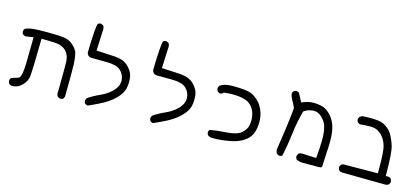

<svg xmlns="http://www.w3.org/2000/svg" viewBox="-53 -908 3106 1419"><g transform="rotate(15 1500.0 -198.5)"><path d="M195.3 -284.7Q245.6 -284.7 295.4 -281.7Q346.7 -278.8 376.2 -248Q405.8 -217.3 407.2 -166Q407.7 -149.4 407.7 -100.8Q407.7 -52.2 405.8 77.6Q407.2 89.8 414.6 98.6L431.2 106.9Q433.1 107.4 437 107.4Q440.9 107.4 446.5 105.7Q452.1 104 457 100.1L465.3 84Q466.8 -25.4 466.8 -84.2Q466.8 -143.1 465.8 -166Q463.4 -212.9 456.5 -242.2Q450.7 -270 419.2 -300.5Q387.7 -331.1 344.7 -336.4Q299.3 -342.3 217.3 -342.3Q135.3 -342.3 104.7 -338.6Q74.2 -335 47.4 -322.8L39.6 -307.1Q39.1 -305.2 39.1 -303.7Q39.1 -289.6 46.9 -280.3Q56.2 -272.9 68.4 -271L127.4 -280.3Q125.5 -61 121.6 -29.3Q117.7 2.9 112.3 18.1Q109.9 26.4 104 32.2Q96.7 39.1 84 41.5Q71.3 43.9 43 54.7L35.6 70.3Q35.2 72.3 35.2 74.2Q35.2 88.9 43 99.6Q52.7 107.4 64.9 108.9Q109.9 108.9 142.8 74.7Q175.8 40.5 179.2 -1Q183.1 -44.4 187 -284.7Z M892.1 -109.4Q894.5 -127.4 894.5 -146.5Q894.5 -165.5 891.6 -184.1Q885.7 -219.7 849.6 -256.8Q813.5 -293.5 742.7 -298.3Q668.5 -303.2 602.5 -305.7L608.9 -458Q609.9 -463.4 609.9 -468.8Q609.9 -484.9 601.6 -497.6L585.4 -505.4Q583.5 -505.9 579.6 -505.9Q575.7 -505.9 570.1 -504.2Q564.5 -502.4 559.6 -498.5Q547.4 -466.8 543.5 -274.9Q545.4 -262.7 554 -253.9Q562.5 -245.1 574.7 -243.7Q631.3 -243.7 700.7 -242.7Q773.9 -241.7 804.4 -213.1Q835 -184.6 838.4 -141.1Q838.4 -137.7 838.4 -134.8Q838.4 -82 774.4 -32.2Q747.6 -11.7 714.8 2.9Q667 23.4 623.5 52.7L615.7 68.8Q615.2 70.8 615.2 72.3Q615.2 86.4 623 95.7Q631.8 102.5 643.6 104.5Q686 85.9 727.1 65.4Q793.9 32.7 835.9 -8.8Q849.6 -22.5 861.8 -38.1Q887.7 -70.8 892.1 -109.4Z M1392.1 -109.4Q1394.5 -127.4 1394.5 -146.5Q1394.5 -165.5 1391.6 -184.1Q1385.7 -219.7 1349.6 -256.8Q1313.5 -293.5 1242.7 -298.3Q1168.5 -303.2 1102.5 -305.7L1108.9 -458Q1109.9 -463.4 1109.9 -468.8Q1109.9 -484.9 1101.6 -497.6L1085.4 -505.4Q1083.5 -505.9 1079.6 -505.9Q1075.7 -505.9 1070.1 -504.2Q1064.5 -502.4 1059.6 -498.5Q1047.4 -466.8 1043.5 -274.9Q1045.4 -262.7 1054 -253.9Q1062.5 -245.1 1074.7 -243.7Q1131.3 -243.7 1200.7 -242.7Q1273.9 -241.7 1304.4 -213.1Q1335 -184.6 1338.4 -141.1Q1338.4 -137.7 1338.4 -134.8Q1338.4 -82 1274.4 -32.2Q1247.6 -11.7 1214.8 2.9Q1167 23.4 1123.5 52.7L1115.7 68.8Q1115.2 70.8 1115.2 72.3Q1115.2 86.4 1123 95.7Q1131.8 102.5 1143.6 104.5Q1186 85.9 1227.1 65.4Q1293.9 32.7 1335.9 -8.8Q1349.6 -22.5 1361.8 -38.1Q1387.7 -70.8 1392.1 -109.4Z M1609.4 97.2Q1657.7 97.2 1719.7 86.4Q1811 70.8 1857.4 24.9Q1891.6 -9.3 1898.4 -64Q1901.4 -85.9 1901.4 -106Q1901.4 -145.5 1890.6 -178.2Q1874.5 -227.1 1842.8 -257.8Q1811 -288.6 1782.2 -298.8Q1753.4 -309.1 1697.3 -312Q1672.9 -313.5 1649.4 -313.5Q1626 -313.5 1607.9 -311Q1573.7 -307.6 1546.9 -289.6Q1539.6 -280.3 1537.6 -268.6Q1539.6 -254.9 1546.9 -243.7L1563 -235.8Q1564 -235.8 1565.4 -235.8Q1579.6 -235.8 1589.4 -246.6L1591.8 -249Q1630.4 -253.4 1660.9 -253.4Q1691.4 -253.4 1716.8 -249.5Q1768.1 -241.2 1790.5 -222.2Q1841.3 -178.7 1841.3 -103Q1841.3 -83 1837.4 -63.5Q1831.1 -33.7 1799.6 -4.4Q1768.1 24.9 1684.6 30.3Q1607.9 35.2 1560.1 44.4L1553.2 59.1Q1552.7 61 1552.7 62.5Q1552.7 76.7 1560.5 85.9Q1570.3 93.8 1583 96.2Q1595.7 97.2 1609.4 97.2Z M2410.2 101.1Q2427.2 101.1 2432.6 95.7Q2435.1 93.8 2435.1 89.8Q2436 68.8 2437 44.9Q2438 4.4 2440.7 -29.8Q2443.4 -64 2443.4 -102.1Q2443.4 -114.7 2442.9 -128.9Q2441.9 -183.1 2426.8 -226.6Q2411.6 -270 2379.2 -302.5Q2346.7 -335 2308.1 -342.3Q2278.8 -348.1 2253.9 -348.1Q2244.6 -348.1 2235.4 -347.2Q2203.1 -344.2 2169.4 -329.1L2162.1 -326.2L2128.4 -391.1L2112.8 -398.9Q2111.3 -399.4 2109.4 -399.4Q2107.4 -399.4 2104.2 -398.9Q2101.1 -398.4 2097.7 -397.5Q2090.8 -395 2085 -390.1L2077.1 -374.5Q2081.1 -348.6 2095 -325.2Q2108.9 -301.8 2121.6 -272Q2113.8 -187.5 2102.1 -106.4L2078.6 54.2Q2078.6 72.8 2087.9 87.4L2104 95.2Q2106 95.7 2107.4 95.7Q2120.6 95.7 2129.4 88.9Q2148.4 2 2158.7 -86.9Q2169.4 -178.2 2193.8 -265.6L2195.8 -267.1Q2216.3 -284.2 2255.4 -290.5Q2262.7 -291.5 2267.6 -291.5Q2282.2 -291.5 2293.5 -288.1Q2313.5 -281.2 2330.1 -265.6Q2361.8 -235.8 2372.1 -201.2Q2383.8 -160.6 2383.8 -98.6Q2383.8 -49.3 2375.5 41L2266.6 36.6Q2251 36.6 2240.2 45.4L2231.9 62Q2231.4 64 2231.4 68.1Q2231.4 72.3 2233.2 78.1Q2234.9 84 2238.8 89.4Q2260.7 101.1 2288.1 101.1Q2292 101.1 2295.9 101.1H2403.3Z M2954.1 70.8Q2954.1 55.2 2944.3 43.9Q2935.1 36.1 2920.9 36.1Q2918.5 36.1 2906.7 37.6V28.3Q2906.7 -142.1 2890.4 -192.9Q2874 -243.7 2852.5 -277.8Q2831.1 -311 2790 -332.5Q2760.3 -348.1 2685.5 -348.1Q2659.7 -348.1 2628.4 -346.2Q2615.7 -342.8 2606.4 -335.4L2598.1 -318.8Q2597.7 -317.4 2597.7 -313.5Q2597.7 -309.6 2599.9 -303.2Q2602.1 -296.9 2606.9 -291L2622.6 -282.7Q2667 -287.1 2697.8 -287.1Q2708.5 -287.1 2717.8 -286.6Q2757.8 -284.2 2790 -252Q2819.3 -222.7 2833 -177.2Q2845.2 -136.7 2845.2 -12.2Q2845.2 5.4 2845.2 32.7L2580.1 34.7L2564.9 42.5L2557.1 58.1Q2556.6 60.1 2556.6 62Q2556.6 76.7 2564.5 85.9Q2573.7 93.8 2586.4 95.2L2922.4 99.1Q2934.6 97.7 2945.8 90.3L2953.6 73.7Q2954.1 72.3 2954.1 70.8Z"/></g></svg>

Font: NaikaiFont
Style: Light
Weight: 300
Version: Version 1.89